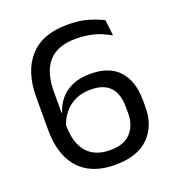

<svg xmlns="http://www.w3.org/2000/svg" viewBox="-123 -748 785 858"><g transform="rotate(-20 270.0 -319.0)"><path d="M280 12Q207.5 12 156.2 -16.2Q105 -44.5 78 -100.5Q51 -156.5 51 -239V-391.5Q51 -514.5 111.8 -582.2Q172.5 -650 291 -650Q350 -650 390.8 -637.5Q431.5 -625 459.5 -610.5L468 -535Q446.5 -547.5 422.8 -557.2Q399 -567 370.2 -572.5Q341.5 -578 304 -578Q218 -578 175.8 -530Q133.5 -482 133.5 -389V-230Q133.5 -172.5 151 -134Q168.5 -95.5 201.5 -76.5Q234.5 -57.5 281.5 -57.5Q348.5 -57.5 380.5 -93.2Q412.5 -129 412.5 -185V-215Q412.5 -254.5 400.2 -282.8Q388 -311 361 -326.5Q334 -342 290.5 -342Q249.5 -342 217.2 -327Q185 -312 162.8 -284.2Q140.5 -256.5 129.5 -218.5L121.5 -288.5H136Q146.5 -322.5 168.8 -349.8Q191 -377 227 -392.8Q263 -408.5 314 -408.5Q404 -408.5 449.2 -358Q494.5 -307.5 494.5 -216.5V-184Q494.5 -95.5 440.5 -41.8Q386.5 12 280 12Z"/></g></svg>

Font: Anek Tamil Medium
Style: Regular
Weight: 400
Version: Version 1.003